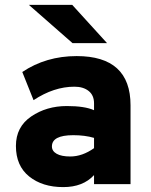

<svg xmlns="http://www.w3.org/2000/svg" viewBox="-20 -752 618 784"><path d="M276 -576 98 -732H275L417 -576ZM364 0V-37Q319 12 238 12Q153 12 99 -31.5Q45 -75 45 -156Q45 -234 107.5 -276.5Q170 -319 253 -319Q326 -319 364 -302V-330Q364 -363 342 -380.5Q320 -398 284 -398Q200 -398 117 -343L71 -458Q168 -523 293 -523Q513 -523 513 -322V0ZM267 -113Q316 -113 364 -147V-189Q327 -200 279 -200Q192 -200 192 -154Q192 -135 211.5 -124Q231 -113 267 -113Z"/></svg>

Font: Overpass Heavy
Style: Regular
Weight: 900
Designer: Delve Withrington, Thomas Jockin
Foundry: Delve Fonts
Version: Version 3.000;DELV;Overpass